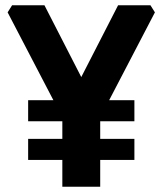

<svg xmlns="http://www.w3.org/2000/svg" viewBox="-20 -710 618 730"><path d="M9 -663 26 -690H149L289 -417L429 -690H552L569 -663L395 -329H491V-249H361V-182H491V-102H361V0H217V-102H87V-182H217V-249H87V-329H183Z"/></svg>

Font: Oxanium ExtraLight
Style: Bold
Weight: 700
Version: Version 2.000